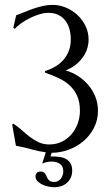

<svg xmlns="http://www.w3.org/2000/svg" viewBox="-20 -618 455 800"><path d="M274.9 -453.6Q274.9 -476.1 269.5 -496.1Q264.2 -516.1 252.9 -531.2Q241.7 -546.4 224.1 -555.4Q206.5 -564.5 181.6 -564.5Q164.6 -564.5 144.8 -558.6Q125 -552.7 105.7 -543.2Q86.4 -533.7 69.3 -521.7Q52.2 -509.8 41 -497.6L35.6 -502.4L46.9 -552.2Q47.4 -554.7 48.1 -554.7Q48.8 -554.7 50.8 -555.7Q68.8 -562 86.9 -569.6Q105 -577.1 123.3 -583.3Q141.6 -589.4 160.4 -593.5Q179.2 -597.7 198.7 -597.7Q228 -597.7 255.1 -586.2Q282.2 -574.7 303 -555.2Q323.7 -535.6 336.4 -509.5Q349.1 -483.4 349.1 -453.6Q349.1 -431.2 341.8 -411.1Q334.5 -391.1 321.5 -374.5Q308.6 -357.9 291.3 -345.2Q273.9 -332.5 253.4 -324.7Q281.7 -316.4 306.2 -300.5Q330.6 -284.7 348.9 -262.7Q367.2 -240.7 377.7 -213.9Q388.2 -187 388.2 -156.7Q388.2 -118.2 371.8 -85.9Q355.5 -53.7 328.4 -30.5Q301.3 -7.3 266.6 5.6Q231.9 18.6 195.3 18.6L190.4 33.7Q206.5 33.7 222.7 35.2Q238.8 36.6 251.7 42.7Q264.6 48.8 272.7 60.8Q280.8 72.8 280.8 93.3Q280.8 109.4 274.9 122.1Q269 134.8 259 143.8Q249 152.8 235.4 157.5Q221.7 162.1 206.5 162.1Q196.8 162.1 183.3 159.7Q169.9 157.2 157.7 151.6Q145.5 146 136.7 137.5Q127.9 128.9 127.9 116.7Q127.9 107.4 133.8 102.1Q139.6 96.7 148.4 96.7Q157.2 96.7 161.9 99.9Q166.5 103 169.7 107.9Q172.9 112.8 174.8 118.4Q176.8 124 180.4 128.9Q184.1 133.8 189.7 137Q195.3 140.1 205.6 140.1Q214.4 140.1 221.4 136.5Q228.5 132.8 233.4 126.5Q238.3 120.1 241 112.5Q243.7 105 243.7 96.7Q243.7 73.7 229.2 64.5Q214.8 55.2 194.3 55.2Q184.6 55.2 174.8 57.4Q165 59.6 155.8 63.5L170.9 16.6Q140.1 12.7 110.6 4.2Q81.1 -4.4 50.3 -9.8Q48.3 -10.3 47.4 -10.5Q46.4 -10.7 45.9 -13.2L30.8 -98.6L34.7 -103Q53.7 -91.3 70.1 -76.4Q86.4 -61.5 103.8 -48.1Q121.1 -34.7 140.9 -25.4Q160.6 -16.1 185.5 -16.1Q214.4 -16.1 238 -27.8Q261.7 -39.6 278.3 -59.1Q294.9 -78.6 304 -104Q313 -129.4 313 -156.7Q313 -192.4 301.8 -217.8Q290.5 -243.2 271 -261.5Q251.5 -279.8 225.1 -292.2Q198.7 -304.7 168.5 -314.9L167 -318.8L168.5 -322.3Q191.9 -329.6 211.4 -341.3Q231 -353 245.1 -369.6Q259.3 -386.2 267.1 -407.2Q274.9 -428.2 274.9 -453.6Z"/></svg>

Font: CAT Linz
Style: Regular
Weight: 400
Designer: Peter Wiegel
Foundry: Peter Wiegel
Version: Version 1.08